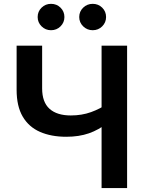

<svg xmlns="http://www.w3.org/2000/svg" viewBox="-20 -961 740 981"><path d="M318.8 -262.2Q241.7 -262.2 184.6 -287.1Q127.4 -312 96.2 -365Q64.9 -418 64.9 -502V-727.5H195.3V-509.3Q195.3 -439 233.2 -405Q271 -371.1 341.8 -371.1Q397.9 -371.1 445.3 -388.2Q492.7 -405.3 530.3 -432.1V-333.5Q484.9 -297.4 434.1 -279.8Q383.3 -262.2 318.8 -262.2ZM499 0V-727.5H629.4V0ZM453.6 -806.6Q425.3 -806.6 405 -826.4Q384.8 -846.2 384.8 -874Q384.8 -902.3 405 -921.9Q425.3 -941.4 453.6 -941.4Q482.4 -941.4 502.2 -921.9Q522 -902.3 522 -874Q522 -846.2 502.2 -826.4Q482.4 -806.6 453.6 -806.6ZM240.7 -806.6Q212.4 -806.6 192.4 -826.4Q172.4 -846.2 172.4 -874Q172.4 -902.3 192.4 -921.9Q212.4 -941.4 240.7 -941.4Q269.5 -941.4 289.3 -921.9Q309.1 -902.3 309.1 -874Q309.1 -846.2 289.3 -826.4Q269.5 -806.6 240.7 -806.6Z"/></svg>

Font: Inter 17pt SemiBold
Style: Regular
Weight: 600
Version: Version 4.001;git-66647c0bb